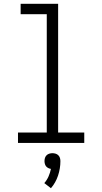

<svg xmlns="http://www.w3.org/2000/svg" viewBox="-20 -755 540 1014"><path d="M75 0V-55H227V-680H89V-735H287V-55H425V0ZM249 239 214 212Q228 196 236.5 176.5Q245 157 249 137Q242 136 235 132.5Q228 129 223.5 123.5Q219 118 217 110.5Q215 103 215 96Q215 87 217.5 79Q220 71 226 65Q232 59 240.5 56.5Q249 54 257 54Q265 54 273.5 56.5Q282 59 288 65Q294 71 296.5 79Q299 87 299 96Q299 135 286.5 172.5Q274 210 249 239Z"/></svg>

Font: Iosevka Fixed Light
Style: Regular
Weight: 300
Monospace: yes
Designer: Belleve Invis
Foundry: Belleve Invis
Version: Version 32.3.0